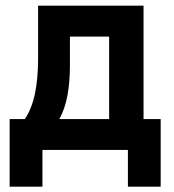

<svg xmlns="http://www.w3.org/2000/svg" viewBox="-20 -538 626 689"><path d="M14.6 131.8V-110.8H69.3Q94.7 -149.4 105.7 -203.4Q116.7 -257.3 116.7 -329.1V-517.6H495.1V-110.8H556.6V131.8H439V0H132.3V131.8ZM231 -305.7Q231 -244.6 222.2 -196.3Q213.4 -147.9 192.9 -110.8H371.6V-406.7H231Z"/></svg>

Font: Caskaydia Cove SemiBold
Style: Regular
Weight: 600
Monospace: yes
Designer: Aaron Bell
Foundry: Saja Typeworks
Version: Version 4.300; ttfautohint (v1.8.3)